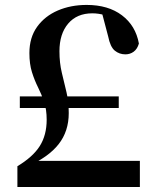

<svg xmlns="http://www.w3.org/2000/svg" viewBox="-20 -748 629 768"><path d="M59.3 -316V-362.5H455V-316ZM49.6 0V-83.1Q111.8 -120.5 139.3 -164.1Q166.7 -207.8 166.7 -268.9Q166.7 -309.9 156.5 -340.1Q146.3 -370.3 132.2 -398.5Q118.1 -426.6 107.9 -459.1Q97.6 -491.6 97.6 -535.8Q97.6 -598.1 128.6 -641Q159.5 -683.8 211.4 -706.1Q263.3 -728.3 326.6 -728.3Q412.9 -728.3 467.8 -686.8Q522.7 -645.3 535.6 -573.8Q529.1 -551.6 514.6 -541.1Q500.1 -530.6 481.6 -530.6Q457.4 -530.6 439.2 -545.4Q421 -560.3 412.6 -602.6L385.1 -707L457.4 -665Q422.7 -680.6 398.4 -687.6Q374.1 -694.7 349.4 -694.7Q287.6 -694.7 252.7 -653.6Q217.8 -612.5 217.8 -543.2Q217.8 -495.9 227.4 -456.6Q236.9 -417.3 245.9 -379.4Q255 -341.4 255 -295.7Q255 -222.9 214.5 -171.3Q173.9 -119.7 91.6 -83.3L118.9 -120.1V-104.6H539.5V0Z"/></svg>

Font: Noto Serif SC
Style: Regular
Weight: 200
Designer: Ryoko NISHIZUKA 西塚涼子 (kana & ideographs); Frank Grießhammer (Latin, Greek & Cyrillic); Wenlong ZHANG 张文龙 (bopomofo); San
Foundry: Adobe
Version: Version 2.001;hotconv 1.1.0;makeotfexe 2.6.0